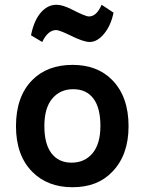

<svg xmlns="http://www.w3.org/2000/svg" viewBox="-20 -771 606 805"><path d="M284 -499Q179 -499 116 -436Q47 -367 47 -242Q47 -119 116 -50Q180 14 284 14Q389 14 450 -50Q519 -120 519 -242Q519 -366 450 -436Q388 -499 284 -499ZM280 -89Q226 -89 196 -128Q166 -167 166 -243Q166 -318 199 -357.5Q232 -397 287 -397Q342 -397 371.5 -358Q401 -319 401 -243Q401 -168 368 -128.5Q335 -89 280 -89ZM353 -702Q385 -702 406 -751L456 -718Q445 -664 416.5 -629.5Q388 -595 356 -595Q330 -595 276 -622Q228 -645 216 -645Q181 -645 157 -595L110 -623Q122 -684 150.5 -717.5Q179 -751 217 -751Q242 -751 280 -732Q338 -702 353 -702Z"/></svg>

Font: Karla Neue
Style: Bold
Weight: 700
Designer: Jonathan Pinhorn
Foundry: PYRS Fontlab Ltd. / Made with FontLab
Version: Version 1.000;PS 001.001;hotconv 1.0.56